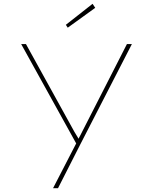

<svg xmlns="http://www.w3.org/2000/svg" viewBox="-20 -756 802 1006"><path d="M258 230 381 -8 385 6 91 -525H116L370 -65Q382 -46 388.5 -34.5Q395 -23 397 -18L387 -21Q398 -41 402.5 -50Q407 -59 410 -65L645 -525H671L401 0L284 230ZM335 -611 325 -626 465 -736 479 -715Z"/></svg>

Font: Lexend Peta Thin
Style: Regular
Weight: 250
Version: Version 1.007